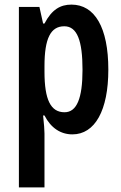

<svg xmlns="http://www.w3.org/2000/svg" viewBox="-20 -573 526 833"><path d="M290 -553C242 -553 205 -532 173 -471H167L151 -543H62V240H173V6C173 -9 171 -34 167 -72H173C201 -17 244 10 294 10C392 10 450 -94 450 -271C450 -454 391 -553 290 -553ZM259 -459C315 -459 338 -396 338 -270C338 -146 313 -86 260 -86C200 -86 173 -140 173 -262V-286C173 -407 200 -459 259 -459Z"/></svg>

Font: Noto Sans Sinhala UI ExtraCondensed SemiBold
Style: Regular
Weight: 600
Width: 2
Designer: Jelle Bosma - Monotype Design Team
Foundry: Monotype Imaging Inc.
Version: Version 2.006